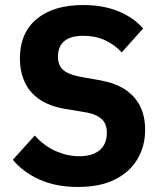

<svg xmlns="http://www.w3.org/2000/svg" viewBox="-20 -730 640 762"><path d="M289 12Q202 12 136.5 -17.5Q71 -47 31 -96L118 -192Q156 -150 202 -130Q248 -110 294 -110Q347 -110 375.5 -134Q404 -158 404 -203Q404 -228 394.5 -244Q385 -260 364.5 -270.5Q344 -281 310 -286L237 -298Q175 -309 135.5 -336.5Q96 -364 77.5 -405.5Q59 -447 59 -498Q59 -599 125.5 -654.5Q192 -710 310 -710Q390 -710 450.5 -685Q511 -660 548 -617L463 -522Q435 -553 396.5 -570.5Q358 -588 311 -588Q261 -588 235.5 -567Q210 -546 210 -505Q210 -481 220 -465Q230 -449 251 -439.5Q272 -430 306 -424L379 -411Q435 -401 474.5 -376Q514 -351 535 -310.5Q556 -270 556 -215Q556 -150 525.5 -98.5Q495 -47 436 -17.5Q377 12 289 12Z"/></svg>

Font: Lilex
Style: Regular
Weight: 400
Monospace: yes
Designer: Mike Abbink, Paul van der Laan, Pieter van Rosmalen, Mikhael Khrustik
Foundry: Mikhael Khrustik
Version: Version 2.510